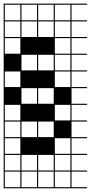

<svg xmlns="http://www.w3.org/2000/svg" viewBox="-20 -747 495 1046"><path d="M454.5 278.8H0V187.9H6.1V272.7H90.9V187.9H97V272.7H181.8V187.9H187.9V272.7H272.7V187.9H278.8V272.7H363.6V187.9H0V-727.3H454.5V-721.2H369.7V-636.4H454.5V-630.3H369.7V-545.5H454.5V-539.4H369.7V-454.5H454.5V-448.5H369.7V-363.6H454.5V-357.6H369.7V-272.7H454.5V-266.7H369.7V-181.8H454.5V-175.8H369.7V-90.9H454.5V-84.8H369.7V0H454.5V6.1H369.7V90.9H454.5V97H369.7V181.8H454.5V187.9H369.7V272.7H454.5ZM90.9 -636.4V-721.2H6.1V-636.4ZM278.8 -636.4H363.6V-721.2H278.8ZM187.9 -636.4H272.7V-721.2H187.9ZM97 -636.4H181.8V-721.2H97ZM187.9 -545.5H272.7V-630.3H187.9ZM6.1 -545.5H90.9V-630.3H6.1ZM97 -545.5H181.8V-630.3H97ZM278.8 -545.5H363.6V-630.3H278.8ZM6.1 -454.5H90.9V-539.4H6.1ZM278.8 -454.5H363.6V-539.4H278.8ZM97 -363.6H181.8V-448.5H97ZM278.8 -363.6H363.6V-448.5H278.8ZM187.9 -363.6H272.7V-448.5H187.9ZM6.1 -272.7H90.9V-357.6H6.1ZM278.8 -272.7H363.6V-357.6H278.8ZM187.9 -181.8H272.7V-266.7H187.9ZM97 -181.8H181.8V-266.7H97ZM6.1 -90.9H90.9V-175.8H6.1ZM278.8 -90.9H363.6V-175.8H278.8ZM187.9 0H272.7V-84.8H187.9ZM6.1 0H90.9V-84.8H6.1ZM97 0H181.8V-84.8H97ZM6.1 90.9H90.9V6.1H6.1ZM278.8 90.9H363.6V6.1H278.8ZM278.8 181.8H363.6V97H278.8ZM187.9 181.8H272.7V97H187.9ZM6.1 181.8H90.9V97H6.1ZM97 181.8H181.8V97H97Z"/></svg>

Font: Micro 5 Charted
Style: Regular
Weight: 400
Designer: Sarah Cadigan-Fried
Version: Version 1.000; ttfautohint (v1.8.4.7-5d5b)